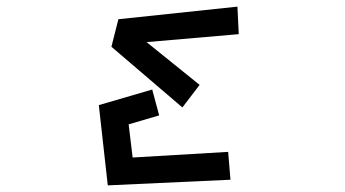

<svg xmlns="http://www.w3.org/2000/svg" viewBox="-20 -533 1040 579"><path d="M337 -475 696 -513 700 -430 422 -406 582 -277 530 -209 316 -392ZM278 -216 439 -263 460 -185 368 -158 380 -58 668 -75 675 9 305 26Z"/></svg>

Font: Moralerspace Krypton JPDOC
Style: Regular
Weight: 400
Version: v0.0.6; ttfautohint (v1.8.4.7-5d5b-dirty) -l 6 -r 45 -G 200 